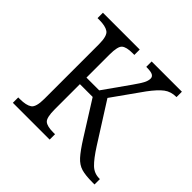

<svg xmlns="http://www.w3.org/2000/svg" viewBox="-141 -672 808 808"><g transform="rotate(45 263.5 -268.0)"><path d="M36 0V-32H46Q83 -32 100.5 -44Q118 -56 118 -106V-430Q118 -480 100.5 -492Q83 -504 47 -504H36V-536H255V-504H244Q208 -504 194 -492Q180 -480 180 -431V-294H256L338 -410Q360 -441 367 -455.5Q374 -470 374 -482Q374 -493 364 -498.5Q354 -504 326 -504V-536H506V-504Q473 -504 450.5 -487Q428 -470 399 -431L303 -296L414 -121Q444 -74 466 -53Q488 -32 518 -32H522V0H510Q468 0 444 -7Q420 -14 400 -36Q380 -58 351 -104L256 -255H180V-105Q180 -56 194 -44Q208 -32 244 -32H255V0Z"/></g></svg>

Font: Noto Serif SemiCondensed Light
Style: Regular
Weight: 300
Width: 4
Designer: Monotype Design Team
Foundry: Monotype Imaging Inc.
Version: Version 2.013